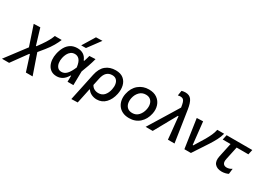

<svg xmlns="http://www.w3.org/2000/svg" viewBox="-87 -1732 3945 2870"><g transform="rotate(30 1885.5 -297.0)"><path d="M-76 192Q-43 148 6 83.5Q55 19 112.5 -57.5L188 -157L154.5 -257.5Q135 -316.5 114.5 -377.5Q94 -438.5 74 -497L186 -501Q195 -470 207.2 -429.5Q219.5 -389 231 -350.5Q242.5 -312 250.5 -286L268.5 -227H276.5L329.5 -300Q374 -363.5 399.8 -411.5Q425.5 -459.5 438.5 -497H557.5Q538 -447.5 502.2 -385.5Q466.5 -323.5 412 -256L332 -158.5L380 -18.5Q405 53.5 421.2 100.2Q437.5 147 453 192H337Q323.5 150 310.2 108.2Q297 66.5 283 23L251 -76H242L192 -7.5Q143.5 59 108.5 107.5Q73.5 156 47.5 192Z M760 11.5Q704.5 11.5 666.2 -12.8Q628 -37 607 -78.2Q586 -119.5 581.5 -170.8Q577 -222 588.5 -276Q603 -345 632.8 -397.5Q662.5 -450 710.2 -479.8Q758 -509.5 826.5 -509.5Q887.5 -509.5 930.5 -481.2Q973.5 -453 995.5 -396H1005.5Q1015.5 -425.5 1022.5 -450.2Q1029.5 -475 1035 -497L1138.5 -502Q1121.5 -436.5 1097.8 -367.5Q1074 -298.5 1050 -238.5Q1048 -118.5 1046 0H945Q945.5 -26.5 945.8 -53Q946 -79.5 946.5 -104.5H938.5Q902.5 -43 858.2 -15.8Q814 11.5 760 11.5ZM791.5 -81.5Q841 -81.5 880.2 -122.5Q919.5 -163.5 957.5 -254Q946 -341.5 914.5 -378.2Q883 -415 835.5 -415Q795.5 -415 767.5 -394.2Q739.5 -373.5 722 -339.8Q704.5 -306 696.5 -267.5Q686 -219.5 692.8 -177Q699.5 -134.5 723.8 -108Q748 -81.5 791.5 -81.5ZM850 -573Q883 -627.5 915.8 -681Q948.5 -734.5 981 -788L1091.5 -790.5Q1051 -735 1011 -681.2Q971 -627.5 931.5 -574Z M1123.5 195.5Q1135 141 1146.2 88.2Q1157.5 35.5 1170.5 -25.5L1224.5 -281Q1249 -397 1316.5 -453.2Q1384 -509.5 1487.5 -509.5Q1570.5 -509.5 1620 -469.8Q1669.5 -430 1685.8 -363.8Q1702 -297.5 1685.5 -218Q1663.5 -114.5 1602.8 -51.2Q1542 12 1452 12Q1403.5 12 1360.5 -8.5Q1317.5 -29 1294 -66H1286L1276.5 -20.5Q1264.5 37 1253.8 87.2Q1243 137.5 1231.5 192ZM1426 -82.5Q1490.5 -82.5 1528 -126Q1565.5 -169.5 1579 -236Q1589.5 -286 1582.2 -328Q1575 -370 1548.8 -395.2Q1522.5 -420.5 1476 -420.5Q1420 -420.5 1383.2 -385.8Q1346.5 -351 1330.5 -275.5L1304.5 -152Q1323.5 -116.5 1355 -99.5Q1386.5 -82.5 1426 -82.5Z M2011 12Q1943 12 1895 -12Q1847 -36 1818.8 -76.8Q1790.5 -117.5 1782.2 -169Q1774 -220.5 1785.5 -275.5Q1808.5 -386.5 1883 -448Q1957.5 -509.5 2059 -509.5Q2147 -509.5 2202.8 -469Q2258.5 -428.5 2279.2 -363Q2300 -297.5 2284 -223Q2261.5 -116.5 2189.8 -52.2Q2118 12 2011 12ZM2014.5 -78Q2080 -78 2121.2 -123.5Q2162.5 -169 2176 -234Q2187 -284.5 2177.2 -326.8Q2167.5 -369 2137.5 -394.2Q2107.5 -419.5 2058 -419.5Q1993 -419.5 1950 -375.2Q1907 -331 1893 -264Q1883 -214.5 1892.5 -172.2Q1902 -130 1932.5 -104Q1963 -78 2014.5 -78Z M2293 0Q2334.5 -67.5 2379 -140.2Q2423.5 -213 2465.5 -281Q2499.5 -336.5 2536.5 -397Q2573.5 -457.5 2608 -514.5Q2600.5 -568 2590.5 -598.2Q2580.5 -628.5 2563.8 -641Q2547 -653.5 2518 -653.5Q2512 -653.5 2499.5 -652.2Q2487 -651 2475 -647.5L2488.5 -734Q2503.5 -738 2518.8 -740.8Q2534 -743.5 2552 -743.5Q2623.5 -743.5 2658 -695.8Q2692.5 -648 2709.5 -538L2749 -279.5Q2759 -214.5 2766 -167.5Q2773 -120.5 2779 -81Q2785 -41.5 2791.5 0H2677.5Q2672 -58 2666.2 -117.5Q2660.5 -177 2654.5 -232L2639 -384H2629L2544 -232.5Q2511 -172.5 2478.5 -114.2Q2446 -56 2415 0Z M2962 0Q2955 -46 2947.8 -94.8Q2940.5 -143.5 2934 -188L2921 -276.5Q2913 -331.5 2904.8 -387Q2896.5 -442.5 2888.5 -497L2996 -501Q3003 -436.5 3011.8 -356Q3020.5 -275.5 3028.5 -201.5L3038 -116H3048L3158.5 -296.5Q3189.5 -351 3211 -398.5Q3232.5 -446 3243 -497H3361Q3345.5 -436.5 3314.5 -378Q3283.5 -319.5 3247.5 -263.5Q3204 -197 3160.5 -130.8Q3117 -64.5 3074.5 0Z M3611.5 12Q3531 12 3490.5 -33.5Q3450 -79 3469 -169Q3482.5 -233 3495 -291.5Q3507.5 -350 3521 -412H3385.5L3404 -497H3847L3828.5 -412H3626Q3614 -356 3602.2 -300.5Q3590.5 -245 3578.5 -189Q3566 -132 3584.8 -105Q3603.5 -78 3645 -78Q3665 -78 3687 -84.5Q3709 -91 3733 -106.5L3722.5 -14Q3703 -3 3671.8 4.5Q3640.5 12 3611.5 12Z"/></g></svg>

Font: Commissioner Medium
Style: Italic
Weight: 500
Italic angle: -12°
Designer: Kostas Bartsokas
Foundry: Kostas Bartsokas
Version: Version 1.000; ttfautohint (v1.8.3)